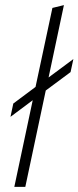

<svg xmlns="http://www.w3.org/2000/svg" viewBox="-20 -731 307 751"><path d="M36 0 108 -339 21 -274 32 -326 119 -391 185 -700 230 -711 170 -428 267 -500 256 -449 159 -377 79 0Z"/></svg>

Font: Red Hat Display VF
Style: Italic
Weight: 300
Italic angle: -12°
Designer: Pentagram, MCKL
Foundry: Pentagram, MCKL
Version: Version 1.023